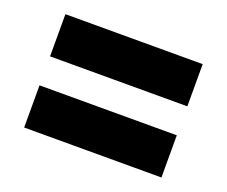

<svg xmlns="http://www.w3.org/2000/svg" viewBox="-71 -666 677 573"><g transform="rotate(20 267.5 -380.0)"><path d="M49.5 -426V-560H485.5V-426ZM49.5 -200V-334H485.5V-200Z"/></g></svg>

Font: Encode Sans Semi Condensed ExtraBold
Style: Regular
Weight: 800
Width: 4
Designer: Multiple Designers
Foundry: Impallari Type
Version: Version 3.000; ttfautohint (v1.8.3) -l 8 -r 50 -G 200 -x 14 